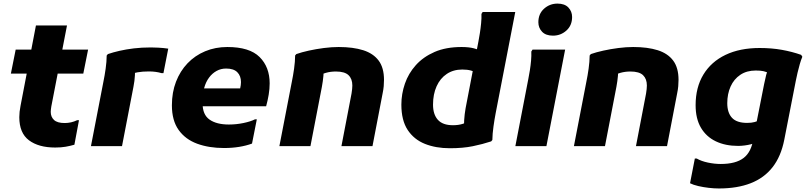

<svg xmlns="http://www.w3.org/2000/svg" viewBox="-20 -828 4582 1088"><path d="M292.8 8Q198.9 8 144.2 -33Q89.4 -74 89.4 -164Q89.4 -178.6 91.1 -194.8Q92.8 -211 96.2 -227.6L183.6 -683.6H359.6L270.8 -224.8Q269.5 -216.9 268.5 -208.3Q267.5 -199.7 267.5 -194.4Q267.5 -165.6 286.1 -148.2Q304.7 -130.8 346.4 -130.8Q383.9 -130.8 416.8 -146.8H427.6L401.6 -8Q377.9 -1 352 3.5Q326.1 8 292.8 8ZM41.6 -410.8 68.8 -546.8H479.2L452 -410.8Z M565.8 -364Q573.2 -399.6 578.7 -438.9Q584.3 -478.2 584.6 -513.6L591.4 -521.6Q620.8 -531.6 657.3 -540Q693.9 -548.4 738.1 -553.8Q782.4 -559.2 835 -559.2Q850.6 -559.2 877.6 -557.9Q904.5 -556.5 933.4 -552.4L906.2 -413.6H895.4Q879.2 -418.4 861.3 -420.8Q843.4 -423.2 824.2 -423.2Q787 -423.2 760 -418.3Q733 -413.5 713.3 -401.9L744.2 -456.4Q746 -432.1 744.5 -401Q743 -369.9 736.2 -336L671.4 0H495.4Z M1249.3 10.8Q1163.9 10.8 1097.1 -13.7Q1030.3 -38.3 992.2 -91.7Q954.1 -145.2 954.1 -231.2Q954.1 -304.6 977.4 -365Q1000.7 -425.3 1042.7 -469.3Q1084.7 -513.3 1142.5 -537.5Q1200.2 -561.6 1268.1 -561.6Q1394.1 -561.6 1451.1 -504.8Q1508.1 -448 1508.1 -355.6Q1508.1 -324.7 1502.5 -290.9Q1496.8 -257.2 1488.1 -226H1062.9V-327.2H1340.9Q1343.2 -336.4 1344.3 -345.4Q1345.5 -354.4 1345.5 -362.8Q1345.5 -397.9 1324.8 -418.7Q1304.2 -439.6 1261.3 -439.6Q1231.5 -439.6 1207 -425.9Q1182.4 -412.3 1164.5 -388.1Q1146.5 -363.9 1137.2 -330.3Q1127.9 -296.7 1127.9 -256.8V-242.4Q1127.9 -177.9 1167.6 -150.2Q1207.3 -122.4 1276.9 -122.4Q1319.5 -122.4 1360.2 -131Q1400.8 -139.6 1424.5 -151.6H1435.3L1408.1 -14.4Q1375.7 -2.4 1335.5 4.2Q1295.2 10.8 1249.3 10.8Z M1563.2 0 1633.6 -364Q1641 -399.6 1646.5 -438.9Q1652.1 -478.2 1652.4 -513.6L1659.2 -521.6Q1689.2 -532.2 1730.1 -541.2Q1771 -550.2 1815.1 -555.9Q1859.2 -561.6 1899.2 -561.6Q1980.8 -561.6 2038.3 -543.4Q2095.7 -525.1 2125.9 -484.4Q2156 -443.8 2156 -375.6Q2156 -358.5 2154.4 -339.3Q2152.7 -320.1 2148 -298L2090.8 0H1914.8L1972 -298Q1974.3 -311.5 1975.4 -323Q1976.6 -334.6 1976.6 -343.4Q1976.6 -380.9 1955.1 -401.8Q1933.6 -422.8 1883.2 -422.8Q1853.5 -422.8 1826.8 -415.3Q1800.1 -407.8 1783.6 -398.8L1809.2 -450.8Q1815.2 -428.9 1812.7 -398.8Q1810.1 -368.8 1804 -336L1739.2 0Z M2682 -415.6Q2669.1 -422.5 2648.9 -428.2Q2628.7 -434 2599.6 -434Q2549 -434 2511.7 -409Q2474.3 -384.1 2454.1 -339.1Q2433.8 -294.2 2433.8 -235.2Q2433.8 -179.4 2461.4 -148.9Q2488.9 -118.4 2546.8 -118.4Q2578.6 -118.4 2603.1 -126.5Q2627.6 -134.6 2644.4 -142.4L2610.4 -89.2Q2608.3 -114.4 2610.3 -147.3Q2612.3 -180.2 2618.4 -214.8L2691.2 -593.6Q2695.2 -613.6 2699.4 -641.1Q2703.7 -668.5 2706.4 -697Q2709.2 -725.6 2708.2 -749.2L2715 -760H2899.8L2788.8 -186.8Q2782.1 -151.9 2776.4 -111.1Q2770.6 -70.2 2770 -34.8L2763.2 -26.8Q2715.2 -10.9 2659.3 0.5Q2603.3 12 2529.2 12Q2449.9 12 2387.9 -12.7Q2325.9 -37.5 2290.1 -91.7Q2254.4 -146 2254.4 -235.2Q2254.4 -295.5 2274.4 -353.7Q2294.4 -411.9 2336.3 -458.7Q2378.2 -505.5 2442.6 -533.6Q2507 -561.6 2595.8 -561.6Q2636.9 -561.6 2665.5 -554.1Q2694 -546.6 2712 -537.6Z M3113.5 -626Q3072.7 -626 3051.7 -648.2Q3030.7 -670.5 3030.7 -702Q3030.7 -749.7 3063 -778.7Q3095.3 -807.6 3139.1 -807.6Q3179.9 -807.6 3200.9 -785.4Q3221.9 -763.1 3221.9 -731.6Q3221.9 -683.9 3189.6 -654.9Q3157.3 -626 3113.5 -626ZM2900.4 0 2973.8 -380.4Q2978.5 -403.2 2982.7 -430.3Q2987 -457.4 2989.4 -484.9Q2991.8 -512.4 2990.8 -536L2997.6 -546.8H3182.4L3076.4 0Z M3232.2 0 3302.6 -364Q3310 -399.6 3315.5 -438.9Q3321.1 -478.2 3321.4 -513.6L3328.2 -521.6Q3358.2 -532.2 3399.1 -541.2Q3440 -550.2 3484.1 -555.9Q3528.2 -561.6 3568.2 -561.6Q3649.8 -561.6 3707.3 -543.4Q3764.7 -525.1 3794.9 -484.4Q3825 -443.8 3825 -375.6Q3825 -358.5 3823.4 -339.3Q3821.7 -320.1 3817 -298L3759.8 0H3583.8L3641 -298Q3643.3 -311.5 3644.4 -323Q3645.6 -334.6 3645.6 -343.4Q3645.6 -380.9 3624.1 -401.8Q3602.6 -422.8 3552.2 -422.8Q3522.5 -422.8 3495.8 -415.3Q3469.1 -407.8 3452.6 -398.8L3478.2 -450.8Q3484.2 -428.9 3481.7 -398.8Q3479.1 -368.8 3473 -336L3408.2 0Z M4053.4 240Q4026.6 240 3996 236.4Q3965.3 232.9 3937 226.3Q3908.8 219.8 3890.2 210.4L3917.4 70.4H3928.2Q3954 85.4 3991.6 93.3Q4029.1 101.2 4064.2 101.2Q4149.7 101.2 4194.1 66.9Q4238.6 32.6 4249.4 -44.8L4310.2 -352.4Q4315.9 -381.5 4321.7 -403.5Q4327.6 -425.6 4335.8 -441.8L4341.8 -411.6Q4322.3 -421 4306.1 -424.7Q4289.9 -428.4 4262.6 -428.4Q4211.4 -428.4 4175.2 -404.1Q4138.9 -379.8 4120.1 -337.9Q4101.2 -296 4101.2 -243.2Q4101.2 -189.5 4127.8 -160.6Q4154.4 -131.6 4213.8 -131.6Q4239.3 -131.6 4256.6 -136.6Q4273.8 -141.6 4284.6 -147.6L4260.2 -20Q4251.6 -14.6 4235.1 -10.4Q4218.7 -6.2 4199.2 -3.7Q4179.8 -1.2 4162.6 -1.2Q4090.6 -1.2 4036.4 -27.1Q3982.2 -53 3952 -104.2Q3921.8 -155.4 3921.8 -232Q3921.8 -332.8 3965.9 -405.5Q4010 -478.1 4091.3 -517.1Q4172.6 -556 4284.6 -556Q4352.6 -556 4410.7 -545.6Q4468.7 -535.2 4519.8 -517.2L4526.6 -506.4Q4519.2 -489 4512.2 -464.9Q4505.1 -440.9 4499.4 -415.8Q4493.7 -390.8 4489.7 -370.8L4424.2 -36Q4405.7 58.2 4358 119.3Q4310.3 180.4 4234.1 210.2Q4157.8 240 4053.4 240Z"/></svg>

Font: Kufam
Style: Italic
Weight: 400
Italic angle: -11°
Designer: Artur Schmal
Foundry: Original Type
Version: Version 1.301; ttfautohint (v1.8.3)